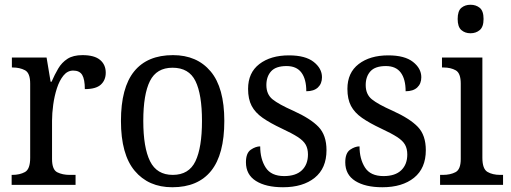

<svg xmlns="http://www.w3.org/2000/svg" viewBox="-20 -778 2149 808"><path d="M29 0V-42H32Q63 -42 85 -54Q107 -66 107 -114V-426Q107 -471 85 -482.5Q63 -494 33 -494H30V-536H176L193 -434H197Q210 -464 225 -489.5Q240 -515 264 -530.5Q288 -546 327 -546Q377 -546 401 -526Q425 -506 425 -472Q425 -441 404.5 -422Q384 -403 337 -403Q337 -444 326 -462.5Q315 -481 288 -481Q264 -481 247 -460Q230 -439 219.5 -406.5Q209 -374 204 -337.5Q199 -301 199 -270V-109Q199 -64 221 -53Q243 -42 273 -42H298V0Z M705 10Q605 10 547 -59Q489 -128 489 -269Q489 -409 544.5 -477.5Q600 -546 708 -546Q809 -546 866.5 -477.5Q924 -409 924 -269Q924 -128 868.5 -59Q813 10 705 10ZM707 -42Q775 -42 802.5 -99.5Q830 -157 830 -269Q830 -381 802.5 -437Q775 -493 706 -493Q639 -493 611 -437Q583 -381 583 -269Q583 -157 611.5 -99.5Q640 -42 707 -42Z M1171 10Q1099 10 1057 -16.5Q1015 -43 1015 -95Q1015 -134 1035.5 -148Q1056 -162 1075 -162Q1075 -109 1098 -73Q1121 -37 1176 -37Q1225 -37 1250.5 -61.5Q1276 -86 1276 -128Q1276 -152 1266.5 -169Q1257 -186 1233 -201.5Q1209 -217 1166 -237Q1117 -260 1085.5 -282Q1054 -304 1039 -332.5Q1024 -361 1024 -404Q1024 -472 1071.5 -508.5Q1119 -545 1196 -545Q1265 -545 1300 -517.5Q1335 -490 1335 -453Q1335 -426 1318 -410Q1301 -394 1269 -394Q1269 -445 1248.5 -472.5Q1228 -500 1186 -500Q1141 -500 1121 -478Q1101 -456 1101 -420Q1101 -381 1127 -360Q1153 -339 1214 -312Q1287 -279 1320.5 -244Q1354 -209 1354 -146Q1354 -70 1304.5 -30Q1255 10 1171 10Z M1589 10Q1517 10 1475 -16.5Q1433 -43 1433 -95Q1433 -134 1453.5 -148Q1474 -162 1493 -162Q1493 -109 1516 -73Q1539 -37 1594 -37Q1643 -37 1668.5 -61.5Q1694 -86 1694 -128Q1694 -152 1684.5 -169Q1675 -186 1651 -201.5Q1627 -217 1584 -237Q1535 -260 1503.5 -282Q1472 -304 1457 -332.5Q1442 -361 1442 -404Q1442 -472 1489.5 -508.5Q1537 -545 1614 -545Q1683 -545 1718 -517.5Q1753 -490 1753 -453Q1753 -426 1736 -410Q1719 -394 1687 -394Q1687 -445 1666.5 -472.5Q1646 -500 1604 -500Q1559 -500 1539 -478Q1519 -456 1519 -420Q1519 -381 1545 -360Q1571 -339 1632 -312Q1705 -279 1738.5 -244Q1772 -209 1772 -146Q1772 -70 1722.5 -30Q1673 10 1589 10Z M1960 -638Q1937 -638 1921.5 -651.5Q1906 -665 1906 -698Q1906 -732 1921.5 -745Q1937 -758 1960 -758Q1983 -758 1999 -745Q2015 -732 2015 -698Q2015 -665 1999 -651.5Q1983 -638 1960 -638ZM1832 0V-42H1844Q1875 -42 1897 -53.5Q1919 -65 1919 -109V-426Q1919 -470 1898 -482Q1877 -494 1846 -494H1840V-536H2010V-114Q2010 -67 2031.5 -54.5Q2053 -42 2085 -42H2097V0Z"/></svg>

Font: Noto Serif Hebrew SemiCondensed
Style: Regular
Weight: 400
Width: 4
Designer: Monotype Design Team
Foundry: Monotype Imaging Inc.
Version: Version 2.004; ttfautohint (v1.8.4.7-5d5b)